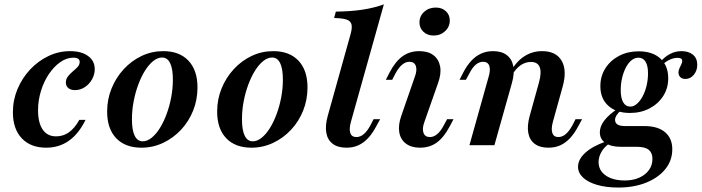

<svg xmlns="http://www.w3.org/2000/svg" viewBox="-20 -661 3194 874"><path d="M190.3 11.3Q119.4 11.3 79 -31.5Q38.7 -74.2 38.7 -150Q38.7 -205.6 59.7 -255.6Q80.6 -305.6 116.9 -344.4Q153.2 -383.1 200 -405.6Q246.8 -428.2 299.2 -428.2Q350.8 -428.2 381 -406Q411.3 -383.9 411.3 -346Q411.3 -321.8 398.8 -299.6Q386.3 -277.4 365.7 -264.1Q345.2 -250.8 321.8 -250.8Q302.4 -250.8 291.1 -260.1Q279.8 -269.4 279.8 -285.5Q279.8 -300.8 289.1 -312.9Q298.4 -325 310.9 -335.5Q323.4 -346 333.1 -356Q342.7 -366.1 342.7 -379Q342.7 -398.4 313.7 -398.4Q283.1 -398.4 254.4 -378.2Q225.8 -358.1 202.8 -324.2Q179.8 -290.3 166.5 -247.2Q153.2 -204 153.2 -158.9Q153.2 -102.4 174.2 -71.4Q195.2 -40.3 235.5 -40.3Q267.7 -40.3 293.5 -58.5Q319.4 -76.6 341.1 -115.3H369.4Q338.7 -52.4 294 -20.6Q249.2 11.3 190.3 11.3Z M624.2 11.3Q550 11.3 508.9 -31.9Q467.7 -75 467.7 -153.2Q467.7 -208.9 487.9 -258.5Q508.1 -308.1 543.5 -346.4Q579 -384.7 625 -406.5Q671 -428.2 723.4 -428.2Q796.8 -428.2 837.9 -384.7Q879 -341.1 879 -262.9Q879 -207.3 859.3 -157.7Q839.5 -108.1 804 -70.2Q768.5 -32.3 722.2 -10.5Q675.8 11.3 624.2 11.3ZM629.8 -17.7Q650 -17.7 670.2 -33.9Q690.3 -50 707.7 -77.8Q725 -105.6 738.3 -141.5Q751.6 -177.4 759.3 -217.7Q766.9 -258.1 766.9 -298.4Q766.9 -348.4 754.4 -373.8Q741.9 -399.2 717.7 -399.2Q697.6 -399.2 677.4 -383.1Q657.3 -366.9 639.9 -339.1Q622.6 -311.3 609.3 -275.4Q596 -239.5 588.3 -199.2Q580.6 -158.9 580.6 -117.7Q580.6 -68.5 593.1 -43.1Q605.6 -17.7 629.8 -17.7Z M1125 11.3Q1050.8 11.3 1009.7 -31.9Q968.5 -75 968.5 -153.2Q968.5 -208.9 988.7 -258.5Q1008.9 -308.1 1044.4 -346.4Q1079.8 -384.7 1125.8 -406.5Q1171.8 -428.2 1224.2 -428.2Q1297.6 -428.2 1338.7 -384.7Q1379.8 -341.1 1379.8 -262.9Q1379.8 -207.3 1360.1 -157.7Q1340.3 -108.1 1304.8 -70.2Q1269.4 -32.3 1223 -10.5Q1176.6 11.3 1125 11.3ZM1130.6 -17.7Q1150.8 -17.7 1171 -33.9Q1191.1 -50 1208.5 -77.8Q1225.8 -105.6 1239.1 -141.5Q1252.4 -177.4 1260.1 -217.7Q1267.7 -258.1 1267.7 -298.4Q1267.7 -348.4 1255.2 -373.8Q1242.7 -399.2 1218.5 -399.2Q1198.4 -399.2 1178.2 -383.1Q1158.1 -366.9 1140.7 -339.1Q1123.4 -311.3 1110.1 -275.4Q1096.8 -239.5 1089.1 -199.2Q1081.5 -158.9 1081.5 -117.7Q1081.5 -68.5 1094 -43.1Q1106.5 -17.7 1130.6 -17.7Z M1557.3 11.3Q1517.7 11.3 1494.4 -6.5Q1471 -24.2 1465.3 -56.9Q1459.7 -89.5 1471.8 -133.1L1575 -502.4Q1583.9 -533.1 1580.2 -549.2Q1576.6 -565.3 1558.1 -571.8Q1539.5 -578.2 1500.8 -579L1508.9 -608.1Q1576.6 -608.9 1629.8 -616.9Q1683.1 -625 1727.4 -641.1L1577.4 -106.5Q1568.5 -74.2 1574.6 -55.6Q1580.6 -37.1 1602.4 -37.1Q1620.2 -37.1 1635.9 -50.4Q1651.6 -63.7 1666.1 -90.3L1680.6 -118.5H1710.5L1691.9 -84.7Q1675.8 -54 1656 -32.7Q1636.3 -11.3 1612.1 0Q1587.9 11.3 1557.3 11.3Z M1891.9 11.3Q1852.4 11.3 1827.8 -7.3Q1803.2 -25.8 1797.6 -58.5Q1791.9 -91.1 1806.5 -133.1L1867.7 -309.7Q1879.8 -341.1 1873 -360.5Q1866.1 -379.8 1843.5 -379.8Q1826.6 -379.8 1810.5 -366.5Q1794.4 -353.2 1779.8 -325.8L1765.3 -297.6H1736.3L1754 -332.3Q1780.6 -382.3 1812.9 -405.2Q1845.2 -428.2 1888.7 -428.2Q1929 -428.2 1953.2 -409.7Q1977.4 -391.1 1983.5 -358.5Q1989.5 -325.8 1974.2 -283.1L1912.1 -106.5Q1900.8 -75.8 1907.7 -56.5Q1914.5 -37.1 1937.1 -37.1Q1971.8 -37.1 2000 -90.3L2015.3 -118.5H2044.4L2026.6 -84.7Q2000 -34.7 1967.7 -11.7Q1935.5 11.3 1891.9 11.3ZM1954 -499.2Q1925.8 -499.2 1907.7 -516.1Q1889.5 -533.1 1889.5 -558.9Q1889.5 -587.9 1910.9 -607.3Q1932.3 -626.6 1963.7 -626.6Q1991.9 -626.6 2009.7 -610.1Q2027.4 -593.5 2027.4 -567.7Q2027.4 -538.7 2006 -519Q1984.7 -499.2 1954 -499.2Z M2476.6 11.3Q2437.1 11.3 2413.7 -6.5Q2390.3 -24.2 2384.7 -56.5Q2379 -88.7 2391.1 -133.1L2433.9 -287.1Q2446 -332.3 2436.7 -355.6Q2427.4 -379 2396.8 -379Q2371.8 -379 2350 -364.1Q2328.2 -349.2 2310.5 -318.5L2304 -334.7Q2330.6 -381.5 2366.9 -404.8Q2403.2 -428.2 2447.6 -428.2Q2511.3 -428.2 2536.7 -384.3Q2562.1 -340.3 2541.1 -266.1L2496.8 -106.5Q2487.9 -73.4 2494.4 -55.2Q2500.8 -37.1 2521.8 -37.1Q2539.5 -37.1 2555.2 -50.4Q2571 -63.7 2585.5 -90.3L2600 -118.5H2629.8L2611.3 -84.7Q2595.2 -54 2575.4 -32.7Q2555.6 -11.3 2531.5 0Q2507.3 11.3 2476.6 11.3ZM2116.9 0 2204 -310.5Q2213.7 -342.7 2207.3 -361.3Q2200.8 -379.8 2179 -379.8Q2161.3 -379.8 2145.6 -366.5Q2129.8 -353.2 2116.1 -325.8L2100.8 -297.6H2071.8L2089.5 -332.3Q2105.6 -362.9 2125.4 -384.3Q2145.2 -405.6 2169.8 -416.9Q2194.4 -428.2 2224.2 -428.2Q2263.7 -428.2 2287.1 -410.1Q2310.5 -391.9 2316.5 -359.7Q2322.6 -327.4 2310.5 -283.9L2230.6 0Z M2794.4 192.7Q2739.5 192.7 2698 180.6Q2656.5 168.5 2633.9 147.2Q2611.3 125.8 2611.3 98.4Q2611.3 64.5 2644 34.7Q2676.6 4.8 2737.9 -16.9L2753.2 -7.3Q2730.6 8.1 2717.7 30.6Q2704.8 53.2 2704.8 76.6Q2704.8 115.3 2737.5 137.9Q2770.2 160.5 2824.2 160.5Q2861.3 160.5 2889.5 148Q2917.7 135.5 2933.9 113.3Q2950 91.1 2950 62.1Q2950 34.7 2933.1 21Q2916.1 7.3 2879.8 7.3H2805.6Q2761.3 7.3 2735.9 -10.1Q2710.5 -27.4 2710.5 -58.9Q2710.5 -85.5 2730.6 -112.1Q2750.8 -138.7 2793.5 -167.7L2806.5 -158.9Q2791.9 -145.2 2785.9 -135.1Q2779.8 -125 2779.8 -115.3Q2779.8 -101.6 2790.7 -94.4Q2801.6 -87.1 2826.6 -87.1H2914.5Q2974.2 -87.1 3007.3 -59.3Q3040.3 -31.5 3040.3 18.5Q3040.3 69.4 3008.9 108.5Q2977.4 147.6 2921.8 170.2Q2866.1 192.7 2794.4 192.7ZM2847.6 -146.8Q2785.5 -146.8 2749.2 -179.4Q2712.9 -212.1 2712.9 -268.5Q2712.9 -314.5 2735.9 -350.4Q2758.9 -386.3 2798.4 -406.9Q2837.9 -427.4 2887.1 -427.4Q2950 -427.4 2985.9 -394.8Q3021.8 -362.1 3021.8 -304.8Q3021.8 -259.7 2999.2 -224.2Q2976.6 -188.7 2937.1 -167.7Q2897.6 -146.8 2847.6 -146.8ZM2849.2 -175.8Q2865.3 -175.8 2879.8 -188.7Q2894.4 -201.6 2905.6 -223Q2916.9 -244.4 2923.4 -271.4Q2929.8 -298.4 2929.8 -327.4Q2929.8 -362.1 2918.5 -380.2Q2907.3 -398.4 2886.3 -398.4Q2869.4 -398.4 2854.8 -386.7Q2840.3 -375 2829.4 -354.4Q2818.5 -333.9 2812.1 -307.3Q2805.6 -280.6 2805.6 -250.8Q2805.6 -214.5 2816.9 -195.2Q2828.2 -175.8 2849.2 -175.8ZM3100 -301.6Q3085.5 -301.6 3077 -309.7Q3068.5 -317.7 3068.5 -331.5Q3068.5 -341.1 3073 -350.4Q3077.4 -359.7 3081.5 -368.1Q3085.5 -376.6 3085.5 -383.1Q3085.5 -391.1 3080.2 -394.4Q3075 -397.6 3063.7 -397.6Q3046.8 -397.6 3029 -389.5Q3011.3 -381.5 2996 -366.9L2986.3 -379.8Q3006.5 -403.2 3030.6 -415.7Q3054.8 -428.2 3082.3 -428.2Q3115.3 -428.2 3134.7 -411.7Q3154 -395.2 3154 -366.1Q3154 -339.5 3138.3 -320.6Q3122.6 -301.6 3100 -301.6Z"/></svg>

Font: Playfair 5pt SemiExpanded Light
Style: Bold Italic
Weight: 700
Italic angle: -15.6°
Version: Version 2.001;gftools[0.9.30]